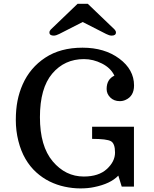

<svg xmlns="http://www.w3.org/2000/svg" viewBox="-20 -997 821 1026"><path d="M64.5 0ZM101.1 -545.9Q140.6 -635.3 221.7 -688.7Q302.7 -742.2 420.9 -742.2Q539.1 -742.2 617.7 -683.6Q696.3 -625 696.3 -540.5Q696.3 -482.9 650.4 -462.9Q636.2 -456.5 620.1 -456.5Q588.9 -456.5 569.3 -476.1Q549.8 -495.6 549.8 -521.5Q549.8 -573.2 591.3 -592.8Q571.8 -633.8 524.9 -657.5Q478 -681.2 428.7 -681.2Q324.7 -681.2 259 -603.5Q193.4 -525.9 193.4 -370.8Q193.4 -215.8 261.7 -134.8Q330.1 -53.7 427.7 -53.7Q507.3 -53.7 551 -93.8Q594.7 -133.8 594.7 -181.9Q594.7 -230 572.8 -242.4Q550.8 -254.9 472.2 -254.9V-319.8H695.8V0H630.4L612.3 -58.6Q570.3 -14.6 482.4 2.9Q450.2 9.8 409.2 9.8Q368.2 9.8 325.9 0.7Q283.7 -8.3 245.1 -27.3Q206.5 -46.4 173.6 -76.2Q140.6 -106 116.2 -147.7Q91.8 -189.5 78.1 -243.9Q64.5 -298.3 64.5 -355.2Q64.5 -412.1 73.5 -458Q82.5 -503.9 101.1 -545.9ZM599.6 -823.7Q599.6 -806.6 576.2 -806.6Q563.5 -807.1 547.4 -815.4L421.9 -879.4L296.4 -815.4Q280.3 -807.1 267.6 -806.6Q244.1 -806.6 244.1 -823.7Q244.1 -831.5 251.5 -839.4L394.5 -976.6H449.2L592.3 -839.4Q599.6 -831.5 599.6 -823.7Z"/></svg>

Font: Arbutus Slab
Style: Regular
Weight: 400
Designer: Karolina Lach
Foundry: Karolina Lach
Version: Version 1.001; ttfautohint (v0.92) -l 10 -r 16 -G 200 -x 7 -